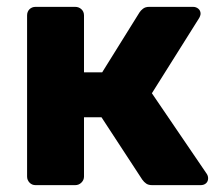

<svg xmlns="http://www.w3.org/2000/svg" viewBox="-20 -540 646 560"><path d="M84 0Q73 0 66 -7.5Q59 -15 59 -25V-495Q59 -506 66 -513Q73 -520 84 -520H199Q210 -520 217.5 -513Q225 -506 225 -495V-329H278L387 -504Q390 -509 397 -514.5Q404 -520 415 -520H543Q552 -520 558.5 -514.5Q565 -509 565 -500Q565 -497 563.5 -493Q562 -489 560 -486L423 -268L583 -33Q587 -27 587 -20Q587 -11 581 -5.5Q575 0 565 0H424Q413 0 406.5 -4.5Q400 -9 395 -16L276 -198H225V-25Q225 -15 217.5 -7.5Q210 0 199 0Z"/></svg>

Font: DVN-Rubik
Style: Bold
Weight: 700
Designer: Hubert and Fischer
Foundry: Hubert & Fischer
Version: Version 2.102